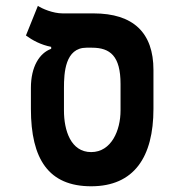

<svg xmlns="http://www.w3.org/2000/svg" viewBox="-20 -632 626 661"><path d="M293.9 9.3C441.4 9.3 508.3 -91.3 508.3 -257.3V-391.1C508.3 -518.6 439.9 -585.9 301.8 -585.9H195.8C162.1 -585.9 125 -602.1 110.4 -611.8L69.3 -509.8C91.8 -493.2 121.1 -477.5 156.2 -470.7V-463.9C115.7 -449.2 86.4 -402.3 86.4 -329.6V-257.3C86.4 -84 147.5 9.3 293.9 9.3ZM293.9 -108.4C223.6 -108.4 200.2 -183.1 200.2 -251.5V-329.1C200.2 -381.3 204.1 -467.8 277.8 -467.8H296.4C359.4 -467.8 395 -439 395 -342.8V-251.5C395 -183.1 363.3 -108.4 293.9 -108.4Z"/></svg>

Font: Cascadia Mono SemiBold
Style: Regular
Weight: 600
Monospace: yes
Designer: Aaron Bell
Foundry: Saja Typeworks
Version: Version 2404.023